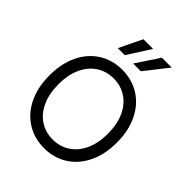

<svg xmlns="http://www.w3.org/2000/svg" viewBox="-269 -1134 1294 1294"><g transform="rotate(45 378.5 -486.5)"><path d="M699.6 -363.6Q699.6 -250.7 658.4 -166.2Q617.2 -81.7 544.2 -35.9Q471.2 9.9 378.6 9.9Q285.5 9.9 212.4 -35.9Q139.2 -81.7 98.4 -166.2Q57.5 -250.7 57.5 -363.6Q57.5 -476.6 98.4 -561.1Q139.2 -645.6 212.4 -691.4Q285.5 -737.2 378.6 -737.2Q471.2 -737.2 544.2 -691.4Q617.2 -645.6 658.4 -561.1Q699.6 -476.6 699.6 -363.6ZM614.3 -363.6Q614.3 -455.3 583.5 -521Q552.6 -586.6 498.9 -620.7Q445.3 -654.8 378.6 -654.8Q311.4 -654.8 258 -620.7Q204.5 -586.6 173.7 -521Q142.8 -455.3 142.8 -363.6Q142.8 -272 173.7 -206.3Q204.5 -140.6 258 -106.5Q311.4 -72.4 378.6 -72.4Q445.3 -72.4 498.9 -106.5Q552.6 -140.6 583.5 -206.3Q614.3 -272 614.3 -363.6ZM399.9 -818.2 509.2 -983H603L473.7 -818.2ZM253.6 -818.2 333.1 -983H425.4L320.3 -818.2Z"/></g></svg>

Font: Riot Sans
Style: Regular
Weight: 400
Designer: Rasmus Andersson
Foundry: rsms
Version: Version 3.005